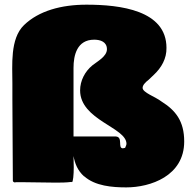

<svg xmlns="http://www.w3.org/2000/svg" viewBox="-20 -774 811 825"><path d="M351.6 -753.9C243.2 -753.9 146.5 -727.5 83 -666C22.5 -607.4 33.2 -493.2 33.2 -416V-347.7C33.2 -227.5 35.2 -112.3 35.2 0V2C35.2 5.9 38.1 8.8 43 9.8C46.9 8.8 51.8 8.8 56.6 8.8H72.3C119.1 8.8 168 10.7 217.8 10.7C240.2 10.7 262.7 10.7 286.1 7.8C287.1 7.8 288.1 7.8 289.1 8.8C293.9 8.8 296.9 -23.4 296.9 -54.7C296.9 -75.2 295.9 -95.7 295.9 -103.5C301.8 -72.3 312.5 -42 341.8 -15.6V-16.6C388.7 25.4 462.9 31.2 522.5 31.2C626 31.2 771.5 -17.6 771.5 -166C771.5 -253.9 734.4 -299.8 673.8 -337.9C647.5 -358.4 592.8 -376 592.8 -396.5C592.8 -407.2 602.5 -418.9 619.1 -431.6L641.6 -453.1C673.8 -483.4 696.3 -522.5 695.3 -568.4C695.3 -729.8 496.9 -753.9 351.6 -753.9ZM295.9 -482.4C295.9 -536.1 310.5 -603.5 384.8 -603.5C412.1 -603.5 439.5 -593.8 439.5 -562.5C439.5 -531.2 397.5 -509.8 377 -493.2C344.7 -466.8 324.2 -426.8 324.2 -385.7C324.2 -257.8 523.4 -226.6 523.4 -156.2C523.4 -151.4 520.5 -145.5 517.6 -138.7C514.6 -138.7 511.7 -136.7 507.8 -136.7C484.4 -137.7 509.8 -184.6 478.5 -187.5H295.9ZM510.7 -134.8Z"/></svg>

Font: Bowlby One SC
Style: Regular
Weight: 400
Width: 1
Version: Version 1.2